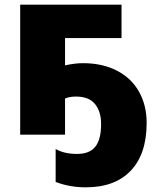

<svg xmlns="http://www.w3.org/2000/svg" viewBox="-20 -573 687 817"><path d="M604 -49.8Q604 82 536.6 153.1Q469.2 224.1 345.2 224.1Q276.4 224.1 216.8 201.2V61Q252.9 82 308.1 82Q360.8 82 385.5 51.3Q410.2 20.5 410.2 -44.9Q410.2 -99.1 384 -130.6Q357.9 -162.1 303.2 -162.1Q275.9 -162.1 256.8 -153.8V0H65.9V-553.2H497.1V-411.1H256.8V-294.9Q299.3 -304.2 333 -304.2Q415.5 -304.2 477.3 -272.5Q539.1 -240.7 571.5 -182.9Q604 -125 604 -49.8Z"/></svg>

Font: OpenSansExtrabold
Style: Regular
Weight: 800
Foundry: Ascender Corporation
Version: Version 1.10